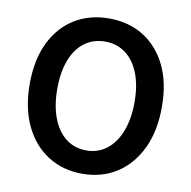

<svg xmlns="http://www.w3.org/2000/svg" viewBox="-84 -836 930 933"><g transform="rotate(10 381.0 -369.0)"><path d="M381 14Q285 14 211.5 -33Q138 -80 96.5 -166.5Q55 -253 55 -372Q55 -492 96.5 -577Q138 -662 211.5 -707Q285 -752 381 -752Q478 -752 551 -706.5Q624 -661 665.5 -576.5Q707 -492 707 -372Q707 -253 665.5 -166.5Q624 -80 551 -33Q478 14 381 14ZM381 -101Q439 -101 482 -134.5Q525 -168 548.5 -229Q572 -290 572 -372Q572 -455 548.5 -514.5Q525 -574 482 -606Q439 -638 381 -638Q323 -638 280 -606Q237 -574 214 -514.5Q191 -455 191 -372Q191 -290 214 -229Q237 -168 280 -134.5Q323 -101 381 -101Z"/></g></svg>

Font: Noto Sans HK SemiBold
Style: Regular
Weight: 600
Version: Version 2.004-H2;hotconv 1.0.118;makeotfexe 2.5.65603